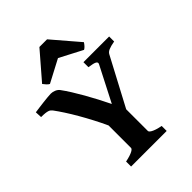

<svg xmlns="http://www.w3.org/2000/svg" viewBox="-240 -977 1099 1099"><g transform="rotate(-45 309.5 -427.5)"><path d="M166 0V-40.5Q188 -44.9 202.6 -49.8Q217.3 -54.7 225.8 -59.3Q234.4 -64 237.8 -68.1Q241.2 -72.3 241.2 -75.7V-257.3Q223.6 -295.9 202.1 -336.9Q180.7 -377.9 158.7 -416Q136.7 -454.1 115.5 -486.8Q94.2 -519.5 77.1 -542.5Q72.8 -547.9 68.1 -552Q63.5 -556.2 55.7 -558.8Q47.9 -561.5 35.2 -563Q22.5 -564.5 2 -564.5L0 -605Q14.2 -606.9 33.4 -609.6Q52.7 -612.3 72.3 -614.5Q91.8 -616.7 108.9 -618.4Q126 -620.1 136.2 -620.1Q150.4 -620.1 165.5 -613.8Q180.7 -607.4 189 -596.2Q207 -571.8 226.6 -540.5Q246.1 -509.3 265.9 -474.6Q285.6 -439.9 304.9 -403.1Q324.2 -366.2 341.3 -331.1L449.7 -542.5Q457 -555.2 445.1 -562.5Q433.1 -569.8 395.5 -574.7V-615.2H603.5V-574.7Q586.9 -571.8 575 -568.6Q563 -565.4 554.7 -561.8Q546.4 -558.1 541 -553.5Q535.6 -548.8 532.2 -542.5L377.9 -251.5V-75.7Q377.9 -72.8 381.3 -68.6Q384.8 -64.5 393.3 -59.6Q401.9 -54.7 416.5 -49.8Q431.2 -44.9 454.1 -40.5V0ZM478.5 -694.3Q472.7 -685.1 464.4 -675.8Q456.1 -666.5 447.8 -662.6L309.1 -734.9L171.9 -662.6Q163.6 -666.5 155.3 -675.8Q147 -685.1 140.1 -694.3L278.8 -855H340.8Z"/></g></svg>

Font: Gentium Book Basic
Style: Bold
Weight: 700
Designer: J. Victor Gaultney and Annie Olsen
Foundry: SIL International
Version: Version 1.102; 2013; Maintenance release